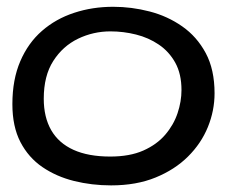

<svg xmlns="http://www.w3.org/2000/svg" viewBox="-20 -521 696 566"><path d="M307.5 25.5Q250.5 25.5 198.2 12.5Q146 -0.5 105 -28.5Q64 -56.5 40.2 -102.2Q16.5 -148 16.5 -214Q16.5 -286.5 39.8 -340.5Q63 -394.5 103.8 -430Q144.5 -465.5 198.5 -483.2Q252.5 -501 313.5 -501Q368 -501 421 -487.2Q474 -473.5 517.2 -443.2Q560.5 -413 586.5 -364.5Q612.5 -316 612.5 -246Q612.5 -195 592.8 -146.5Q573 -98 534.2 -59.5Q495.5 -21 438.8 2.2Q382 25.5 307.5 25.5ZM305 -59.5Q362.5 -59.5 402.5 -77.2Q442.5 -95 467.2 -124Q492 -153 503.5 -187.5Q515 -222 515 -255.5Q515 -303 496.8 -336Q478.5 -369 448.2 -389.5Q418 -410 381 -419.2Q344 -428.5 305.5 -428.5Q255 -428.5 210 -406.8Q165 -385 137 -341.2Q109 -297.5 109 -230Q109 -175.5 131 -137.2Q153 -99 196.8 -79.2Q240.5 -59.5 305 -59.5Z"/></svg>

Font: Gluten Thin Light
Style: Regular
Weight: 300
Version: Version 1.300